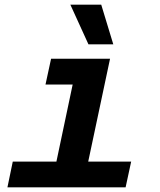

<svg xmlns="http://www.w3.org/2000/svg" viewBox="-20 -807 690 827"><path d="M35 -111H223L293 -443H176L200 -554H454L360 -111H545L521 0H12ZM361 -616 283 -787H416L468 -616Z"/></svg>

Font: Azeret Mono SemiBold
Style: Italic
Weight: 600
Italic angle: -12°
Designer: Martin Vácha
Foundry: Displaay
Version: Version 1.000; Glyphs 3.0.3, build 3074